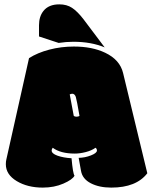

<svg xmlns="http://www.w3.org/2000/svg" viewBox="-20 -853 699 882"><path d="M345.2 -320.3Q332.5 -394.5 328.1 -408.2Q322.8 -422.4 312 -422.4Q307.1 -422.4 300.3 -419.4L318.8 -320.8Q322.8 -316.9 331.1 -316.9Q339.4 -316.9 345.2 -320.3ZM222.2 -174.3Q217.3 -167.5 217.3 -161.6Q217.3 -147.5 243.9 -137.9Q270.5 -128.4 308.6 -126Q314.9 -55.7 322.3 -45.9Q313 -27.8 271 -9.5Q229 8.8 176.3 8.8Q106.4 8.8 56.6 -21.2Q6.8 -51.3 6.8 -98.6Q6.8 -111.3 9.3 -121.1L113.3 -585.9Q152.3 -610.8 206.5 -625Q260.7 -639.2 319.3 -639.2Q403.3 -639.2 462.9 -610.8Q530.8 -578.6 545.4 -517.6L656.7 -57.1Q606 8.8 491.2 8.8Q435.5 8.8 397 -11.2Q358.4 -31.2 352.1 -68.4L341.3 -127.9Q370.6 -128.4 397.9 -139.2Q425.3 -149.9 425.3 -161.6Q425.3 -169.4 418.9 -174.3Q400.4 -161.1 373.5 -154.3Q346.7 -147.5 323.7 -147.5Q257.8 -147.5 222.2 -174.3ZM252.4 -833Q286.6 -833 310.8 -817.1Q335 -801.3 362.8 -765.6L460.9 -635.3Q398.9 -661.1 316.9 -661.1Q284.2 -661.1 249.5 -655.8L159.2 -685.5V-736.8Q159.2 -776.9 179.2 -802.2Q203.1 -833 252.4 -833Z"/></svg>

Font: Modak
Style: Regular
Weight: 400
Version: Version 1.036;PS Version 1.000;hotconv 1.0.79;makeotf.lib2.5